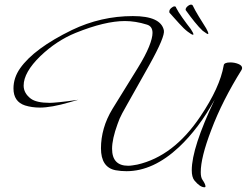

<svg xmlns="http://www.w3.org/2000/svg" viewBox="-20 -708 1044 812"><path d="M845 84Q826 84 802 55Q791 41 791 12Q791 -83 888 -287Q821 -165 737 -86Q628 16 515 16Q504 16 492 15Q480 14 469 12Q407 0 407 -81Q407 -123 419 -165Q431 -207 456 -248L563 -421Q595 -473 610 -510Q625 -547 625 -569Q625 -597 601 -604Q553 -619 508 -619Q424 -619 300 -569Q219 -536 151 -471Q80 -402 80 -346Q80 -314 110 -291Q134 -273 191 -273Q202 -273 232 -276Q262 -279 311 -286L276 -276Q235 -264 203.5 -258.5Q172 -253 149 -253Q115 -253 86 -262Q37 -278 37 -334Q37 -379 65 -419Q124 -503 284 -581Q407 -640 542 -640Q660 -640 673 -580Q679 -554 611 -432Q575 -368 552.5 -328Q530 -288 517 -265Q504 -242 497 -229Q490 -216 486 -206.5Q482 -197 477 -183Q454 -120 454 -79Q454 -7 522 -7Q530 -7 540 -8.5Q550 -10 561 -12Q714 -47 827 -215Q910 -338 926 -431Q927 -444 954 -444Q972 -444 988 -437.5Q1004 -431 1004 -420Q1004 -419 1002 -413Q962 -349 929.5 -285Q897 -221 873 -157Q829 -42 829 20Q829 42 836 52Q849 71 849 80Q849 84 845 84ZM859 -564Q856 -564 837 -578Q822 -592 803 -615.5Q784 -639 767 -663Q765 -665 765 -667Q765 -675 774.5 -682.5Q784 -690 791 -688Q794 -688 796 -683Q804 -666 820 -639.5Q836 -613 852 -588Q861 -572 861 -566Q861 -564 859 -564ZM796 -561Q791 -561 774 -574Q758 -586 737.5 -609Q717 -632 697 -654Q696 -655 696 -659Q696 -667 704 -674Q712 -681 718 -681Q724 -681 725 -675Q733 -659 751 -633.5Q769 -608 787 -585Q798 -568 798 -563Q798 -561 796 -561Z"/></svg>

Font: Ephesis
Style: Regular
Weight: 400
Designer: Robert E. Leuschke
Foundry: Robert E. Leuschke
Version: Version 1.010; ttfautohint (v1.8.3)